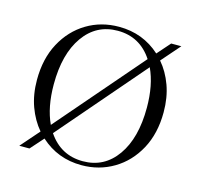

<svg xmlns="http://www.w3.org/2000/svg" viewBox="-84 -612 743 712"><g transform="rotate(15 288.0 -256.0)"><path d="M45.5 0 108 -71.5Q79 -105.5 62.2 -151.5Q45.5 -197.5 45.5 -253.5Q45.5 -335 78 -395.2Q110.5 -455.5 165.8 -488.8Q221 -522 289.5 -522Q381.5 -522 447.5 -462L491.5 -512H530.5L468 -440.5Q497 -407 513.8 -360.8Q530.5 -314.5 530.5 -258.5Q530.5 -177 497.8 -116.5Q465 -56 409.5 -23Q354 10 286.5 10Q195 10 129 -50L84.5 0ZM110 -253.5Q110 -166 138.5 -105L422 -433.5Q374 -506.5 288.5 -506.5Q206.5 -506.5 158.2 -438.2Q110 -370 110 -253.5ZM287.5 -5.5Q369.5 -5.5 417.8 -73.8Q466 -142 466 -258.5Q466 -345.5 437.5 -406.5L154 -77.5Q202.5 -5.5 287.5 -5.5Z"/></g></svg>

Font: Newsreader Display Light
Style: Regular
Weight: 300
Designer: Hugues Gentile
Foundry: Production Type
Version: Version 1.001